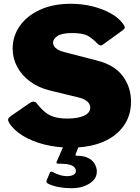

<svg xmlns="http://www.w3.org/2000/svg" viewBox="-20 -772 741 1017"><path d="M494 -543Q476 -563 449 -580Q422 -597 363 -597Q307 -597 284 -581Q261 -565 261 -546Q261 -537 266.5 -527.5Q272 -518 286 -509.5Q300 -501 325 -495L491 -452Q585 -429 629.5 -370Q674 -311 674 -234Q674 -160 635 -105Q596 -50 524.5 -20Q453 10 354 10Q281 10 215.5 -6.5Q150 -23 101 -53Q52 -83 28 -122Q22 -133 23 -140Q24 -147 34 -155L137 -226Q151 -235 160 -233.5Q169 -232 175 -224Q197 -196 219 -178Q241 -160 269.5 -152Q298 -144 337 -144Q392 -144 425 -159Q458 -174 458 -202Q458 -214 451 -224.5Q444 -235 430.5 -243Q417 -251 395 -256L243 -293Q183 -308 139 -340.5Q95 -373 71 -418Q47 -463 47 -515Q47 -580 84.5 -634Q122 -688 191.5 -720Q261 -752 355 -752Q415 -752 469.5 -738.5Q524 -725 567 -701Q610 -677 633 -644Q638 -637 640.5 -629.5Q643 -622 633 -614L524 -535Q517 -530 511 -531.5Q505 -533 494 -543ZM493 137Q493 164 474.5 183.5Q456 203 426 214Q396 225 360 225Q327 225 294 219.5Q261 214 233 200Q223 193 227 184L244 143Q247 135 256 138Q273 147 294 154Q315 161 335 161Q356 161 369 154Q382 147 382 134Q382 116 362.5 105.5Q343 95 291 95Q284 95 280.5 93Q277 91 281 83L319 -5H400L381 44Q377 53 387 53Q426 53 449.5 66Q473 79 483 98.5Q493 118 493 137Z"/></svg>

Font: Libre Franklin Thin Black
Style: Regular
Weight: 900
Version: Version 3.000